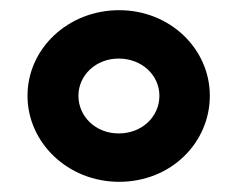

<svg xmlns="http://www.w3.org/2000/svg" viewBox="-20 -835 462 377"><path d="M134 -647C134 -687 168 -720 213 -720C259 -720 293 -687 293 -647C293 -606 259 -573 213 -573C168 -573 134 -606 134 -647ZM34 -647C34 -555 113 -478 214 -478C316 -478 392 -555 392 -647C392 -739 314 -815 214 -815C113 -815 34 -739 34 -647Z"/></svg>

Font: Bluebird
Style: SfBdExt
Weight: 700
Designer: Jasper
Foundry: Cannot Into Space Fonts
Version: Version 0.98